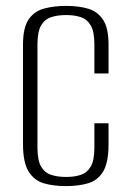

<svg xmlns="http://www.w3.org/2000/svg" viewBox="-20 -619 440 651"><path d="M203 12Q161 12 128.5 2.5Q96 -7 77 -37.5Q58 -68 58 -130V-468Q58 -525 77 -553Q96 -581 129.5 -590Q163 -599 204 -599Q247 -599 279 -589.5Q311 -580 329.5 -552Q348 -524 348 -468V-370H300V-468Q300 -512 287.5 -533Q275 -554 253.5 -561Q232 -568 204 -568Q176 -568 154 -561Q132 -554 119.5 -533Q107 -512 107 -468V-119Q107 -75 119.5 -54Q132 -33 154 -26Q176 -19 204 -19Q232 -19 253.5 -26Q275 -33 287.5 -54Q300 -75 300 -119V-201H348V-130Q348 -67 329.5 -37Q311 -7 278.5 2.5Q246 12 203 12Z"/></svg>

Font: Alumni Sans Light
Style: Regular
Weight: 300
Version: Version 1.018